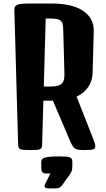

<svg xmlns="http://www.w3.org/2000/svg" viewBox="-20 -845 597 1081"><path d="M61 -784.7Q60.5 -797.4 63.5 -805.2Q66.4 -813 75.9 -817.4Q85.4 -821.8 103 -823.5Q120.6 -825.2 149.9 -825.2H162.1H273.4Q323.7 -825.2 366.9 -816.2Q410.2 -807.1 441.9 -787.8Q473.6 -768.6 491.5 -738.5Q509.3 -708.5 507.8 -666L501.5 -434.1Q501 -415.5 495.8 -396.5Q490.7 -377.4 480 -360.1Q469.2 -342.8 452.4 -327.6Q435.5 -312.5 411.1 -301.3L502.4 -69.3Q509.3 -51.8 512.9 -40.8Q516.6 -29.8 516.6 -22Q516.6 -16.1 514.6 -12Q512.7 -7.8 506.1 -5.1Q499.5 -2.4 487.3 -1.2Q475.1 0 455.1 0Q435.5 0 423.6 -1.7Q411.6 -3.4 403.8 -7.8Q396 -12.2 390.9 -19.8Q385.7 -27.3 379.9 -39.1L277.8 -278.3H224.1L217.3 -33.2Q217.3 -22 215.1 -15.4Q212.9 -8.8 205.8 -5.4Q198.7 -2 185.5 -1Q172.4 0 149.9 0Q127.4 0 114 -1Q100.6 -2 93.8 -5.4Q86.9 -8.8 84.7 -15.4Q82.5 -22 82 -33.2ZM263.2 -357.9Q286.6 -357.9 302.2 -361.6Q317.9 -365.2 326.9 -373.5Q335.9 -381.8 339.6 -395.8Q343.3 -409.7 342.8 -430.2L335.9 -681.6Q335.4 -700.7 332 -712.2Q328.6 -723.6 319.8 -730Q311 -736.3 296.1 -738.5Q281.2 -740.7 257.8 -740.7H237.3L226.6 -357.9ZM314.5 35.6Q338.4 35.6 352.8 36.9Q367.2 38.1 374.8 41.7Q382.3 45.4 384.8 51.5Q387.2 57.6 387.2 67.4V90.8Q387.2 101.6 385 112.8Q382.8 124 372.6 138.2L333.5 192.4Q323.2 206.5 315.2 211.2Q307.1 215.8 293 215.8H252.9Q243.7 215.8 237.3 212.6Q231 209.5 231 203.6Q231 196.3 235.1 188.7Q239.3 181.2 243.7 171.9L263.7 131.8H238.3Q223.6 131.8 218 123.5Q212.4 115.2 212.4 105V67.4Q212.4 58.1 216.8 52Q221.2 45.9 232.7 42.2Q244.1 38.6 263.9 37.1Q283.7 35.6 314.5 35.6Z"/></svg>

Font: Denk One
Style: Regular
Weight: 400
Designer: Irina Smirnova
Foundry: Irina Smirnova
Version: Version 1.002